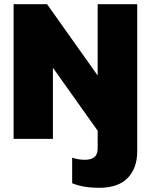

<svg xmlns="http://www.w3.org/2000/svg" viewBox="-20 -664 721 918"><path d="M325 212V90Q355 100 385 100Q417 100 432 86.5Q447 73 447 46V-39L233 -340V0H45V-644H205L447 -303V-644H636V60Q636 140 590.5 187Q545 234 453 234Q378 234 325 212Z"/></svg>

Font: Kanit Bold
Style: Regular
Weight: 700
Designer: Katatrad Team
Foundry: CadsonDemak
Version: Version 1.000